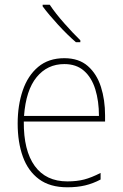

<svg xmlns="http://www.w3.org/2000/svg" viewBox="-20 -785 521 815"><path d="M253 -538Q315 -538 353 -504.5Q391 -471 408.5 -416Q426 -361 426 -295V-269H81Q80 -146 127.5 -80.5Q175 -15 266 -15Q306 -15 337 -23Q368 -31 407 -51V-23Q375 -6 341.5 2Q308 10 266 10Q192 10 145.5 -24.5Q99 -59 77 -120Q55 -181 55 -261Q55 -338 76.5 -401Q98 -464 142 -501Q186 -538 253 -538ZM253 -513Q181 -513 135.5 -457.5Q90 -402 82 -293H400Q400 -356 384.5 -406Q369 -456 336.5 -484.5Q304 -513 253 -513ZM191 -765Q215 -729 252 -687Q289 -645 321 -614V-606H302Q266 -637 226.5 -680Q187 -723 161 -758V-765Z"/></svg>

Font: Noto Sans Lao Looped SemiCondensed Thin
Style: Regular
Weight: 100
Width: 4
Designer: Mark Frömberg, Ben Mitchell
Foundry: The Fontpad Ltd
Version: Version 1.002; ttfautohint (v1.8.4.7-5d5b)